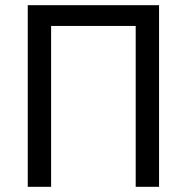

<svg xmlns="http://www.w3.org/2000/svg" viewBox="-20 -720 720 740"><path d="M87 -700H593V0H503V-620H177V0H87Z"/></svg>

Font: Moderustic
Style: Regular
Weight: 400
Designer: Tural Alisoy
Foundry: TAFT Foundry
Version: Version 2.120